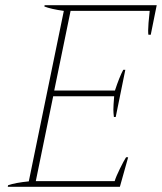

<svg xmlns="http://www.w3.org/2000/svg" viewBox="-20 -720 624 740"><path d="M11 -6Q40 -16 91 -21L226 -678Q176 -685 151 -695L152 -700H584L561 -586H552Q551 -590 551 -603Q551 -624 557 -678H252L189 -371H423Q440 -423 455 -451H463L426 -269H419Q417 -285 417 -297Q417 -313 420 -349H185L118 -22H422Q427 -39 442 -69.5Q457 -100 466 -114H474L442 0H10Z"/></svg>

Font: Trirong Thin
Style: Italic
Weight: 250
Italic angle: -12°
Designer: Katatrad Team
Foundry: CadsonDemak
Version: Version 1.001